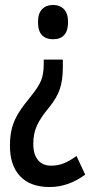

<svg xmlns="http://www.w3.org/2000/svg" viewBox="-20 -564 373 773"><path d="M233 -293Q233 -242 221 -206Q209 -170 178 -132Q143 -90 128.5 -58Q114 -26 114 15Q114 58 133 80.5Q152 103 186 103Q214 103 238 93Q262 83 288 64L323 139Q255 189 180 189Q102 189 61 145.5Q20 102 20 23Q20 -20 29 -51.5Q38 -83 56.5 -112Q75 -141 104 -176Q135 -214 145.5 -240Q156 -266 156 -304V-324H233ZM254 -475Q254 -406 193 -406Q165 -406 149 -422.5Q133 -439 133 -475Q133 -510 149.5 -527Q166 -544 193 -544Q222 -544 238 -526.5Q254 -509 254 -475Z"/></svg>

Font: Noto Sans Ethiopic ExtraCondensed Medium
Style: Regular
Weight: 500
Width: 2
Designer: Monotype Design Team
Foundry: Monotype Imaging Inc.
Version: Version 2.102; ttfautohint (v1.8.4.7-5d5b)